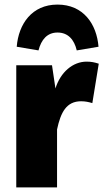

<svg xmlns="http://www.w3.org/2000/svg" viewBox="-20 -818 451 838"><path d="M231 -676C277 -676 304 -645 315 -598L410 -614C402 -713 344 -798 231 -798C119 -798 61 -713 53 -614L148 -598C160 -645 186 -676 231 -676ZM358 -549C298 -549 244 -503 222 -432L207 -533H51V0H229V-253C245 -328 270 -376 334 -376C352 -376 366 -373 383 -368L411 -540C393 -546 378 -549 358 -549Z"/></svg>

Font: Fira Sans ExtraBold
Style: Regular
Weight: 800
Designer: bBox Type GmbH & Carrois Corporate GbR & Edenspiekermann AG
Foundry: bBox Type GmbH & Carrois Corporate GbR & Edenspiekermann AG
Version: Version 4.300;PS 004.300;hotconv 1.0.88;makeotf.lib2.5.64775